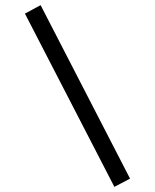

<svg xmlns="http://www.w3.org/2000/svg" viewBox="-20 -685 603 747"><path d="M425 42 77 -632 138 -665 486 10Z"/></svg>

Font: Inconsolata SemiExpanded Thin
Style: Regular
Weight: 100
Width: 6
Monospace: yes
Designer: Raph Levien, Cyreal, Brenton Simpson
Foundry: Raph Levien, Cyreal, Google
Version: Version 3.100; ttfautohint (v1.8.4.7-5d5b)